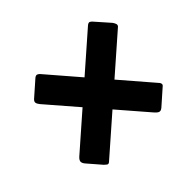

<svg xmlns="http://www.w3.org/2000/svg" viewBox="-112 -780 814 814"><g transform="rotate(-45 294.5 -373.0)"><path d="M455 -141Q444 -132 435.5 -136Q427 -140 418 -151L102 -517Q94 -527 93 -534.5Q92 -542 101 -550L168 -609Q177 -616 183.5 -613Q190 -610 194 -605L522 -224Q527 -220 528.5 -213Q530 -206 523 -201ZM61 -202Q52 -212 51.5 -221Q51 -230 63 -241L481 -607Q492 -617 499 -613Q506 -609 512 -601L564 -542Q569 -535 571.5 -528Q574 -521 569 -515L135 -135Q128 -130 122.5 -134Q117 -138 112 -143Z"/></g></svg>

Font: Libre Franklin ExtraBold
Style: Italic
Weight: 800
Italic angle: -8°
Designer: Pablo Impallari, Rodrigo Fuenzalida, Nhung Nguyen
Foundry: Impallari Type
Version: Version 3.000